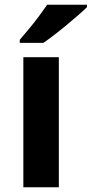

<svg xmlns="http://www.w3.org/2000/svg" viewBox="-20 -786 385 806"><path d="M227 0H78V-546H227ZM345 -766V-756Q331 -742 308 -722Q285 -702 258.5 -680Q232 -658 206.5 -638.5Q181 -619 162 -606H63V-619Q79 -638 100.5 -663.5Q122 -689 142.5 -716.5Q163 -744 178 -766Z"/></svg>

Font: Noto Sans
Style: Bold
Weight: 700
Designer: Monotype Design Team
Foundry: Monotype Imaging Inc.
Version: Version 2.000;GOOG;noto-source:20170915:90ef993387c0; ttfaut